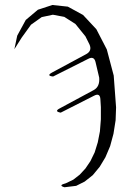

<svg xmlns="http://www.w3.org/2000/svg" viewBox="-20 -791 540 789"><path d="M258.8 -763.7 321.3 -729.5 376 -670.9 418.9 -587.9 447.3 -480.5 457 -349.6 455.1 -296.9 446.3 -241.2 432.6 -190.4 413.1 -144.5 389.6 -105.5 361.3 -71.3 328.1 -44.9 293 -27.3 245.1 -21.5Q216.8 -29.3 251 -38.1L281.2 -52.7L307.6 -73.2L331.1 -98.6L351.6 -128.9L369.1 -165L381.8 -206.1L390.6 -251L394.5 -300.8V-350.6L392.6 -381.8Q391.6 -411.1 366.2 -397.5L229.5 -328.1Q201.2 -333 225.6 -345.7L365.2 -420.9Q390.6 -434.6 387.7 -471.7L373 -534.2Q367.2 -562.5 341.8 -548.8L198.2 -476.6Q168.9 -479.5 194.3 -493.2L334 -568.4Q359.4 -582 347.7 -608.4L331.1 -641.6L290 -692.4L244.1 -721.7L197.3 -730.5L151.4 -720.7L107.4 -689.5L69.3 -636.7L39.1 -588.9L50.8 -644.5L85.9 -709L135.7 -751L195.3 -770.5Z"/></svg>

Font: B2 Hana
Style: Regular
Weight: 500
Version: 2020-08-05; (max)